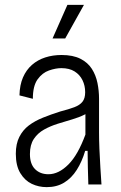

<svg xmlns="http://www.w3.org/2000/svg" viewBox="-20 -758 498 789"><path d="M172 11Q139 11 110.5 -2.5Q82 -16 63.5 -46.5Q45 -77 45 -126Q45 -167 59.5 -195.5Q74 -224 98.5 -242.5Q123 -261 156.5 -274.5Q190 -288 228 -300Q263 -309 285.5 -317.5Q308 -326 319 -340Q330 -354 330 -379Q330 -406 319 -428.5Q308 -451 286.5 -464.5Q265 -478 232 -478Q209 -478 181.5 -468.5Q154 -459 134.5 -432Q115 -405 115 -352L60 -366Q61 -409 74.5 -440Q88 -471 111.5 -491.5Q135 -512 166 -522Q197 -532 233 -532Q280 -532 310.5 -516.5Q341 -501 357.5 -475Q374 -449 380.5 -417Q387 -385 387 -352V-213Q387 -185 388.5 -146.5Q390 -108 392.5 -69.5Q395 -31 397 0H343Q342 -35 341 -70Q340 -105 340 -138H330Q317 -94 295.5 -60Q274 -26 243.5 -7.5Q213 11 172 11ZM179 -42Q200 -42 220.5 -52Q241 -62 261 -82Q281 -102 298.5 -133Q316 -164 331 -205V-309L360 -318Q351 -299 328.5 -287.5Q306 -276 277 -267.5Q248 -259 217.5 -249.5Q187 -240 161 -225.5Q135 -211 119 -187Q103 -163 103 -125Q103 -84 124 -63Q145 -42 179 -42ZM248 -600H196L257 -738H325Z"/></svg>

Font: Bricolage Grotesque SemiCondensed ExtraLight
Style: Regular
Weight: 250
Width: 4
Designer: Mathieu Triay
Foundry: Atelier Triay
Version: Version 1.000;gftools[0.9.30]